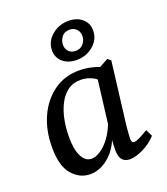

<svg xmlns="http://www.w3.org/2000/svg" viewBox="-122 -723 712 818"><g transform="rotate(-20 234.0 -314.0)"><path d="M148 9Q100 9 66 -31Q32 -71 33 -156Q33 -231 60.5 -291.5Q88 -352 137.5 -387.5Q187 -423 252 -423Q281 -423 308.5 -416.5Q336 -410 359 -399L339 -332Q321 -360 296 -371.5Q271 -383 245 -383Q210 -383 185.5 -364.5Q161 -346 145.5 -315Q130 -284 123 -247Q116 -210 116 -173Q115 -117 131 -84Q147 -51 176 -51Q194 -51 216.5 -65.5Q239 -80 259 -107Q279 -134 293 -171L305 -164Q287 -77 243 -34Q199 9 148 9ZM329 7Q305 7 293.5 -7.5Q282 -22 282 -52Q282 -63 283 -80.5Q284 -98 286 -125L319 -393L383 -428L397 -416L362 -131Q361 -118 359.5 -101Q358 -84 358 -75Q358 -56 370 -56Q379 -56 394.5 -63.5Q410 -71 435 -86L450 -55Q423 -26 388.5 -9.5Q354 7 329 7ZM260 -468Q222 -468 198 -488.5Q174 -509 174 -542Q174 -582 206.5 -609.5Q239 -637 282 -637Q320 -637 344 -616.5Q368 -596 368 -563Q368 -523 336 -495.5Q304 -468 260 -468ZM269 -506Q291 -506 304 -521.5Q317 -537 317 -556Q317 -575 305 -587.5Q293 -600 275 -600Q250 -600 238 -583.5Q226 -567 226 -549Q226 -530 237.5 -518Q249 -506 269 -506Z"/></g></svg>

Font: Yrsa
Style: Italic
Weight: 400
Italic angle: -7.10001°
Designer: Anna Giedrys (Yrsa+Rasa design), David Brezina (Yrsa art-direction, Rasa art-direction, design)
Foundry: Rosetta Type Foundry
Version: Version 2.004